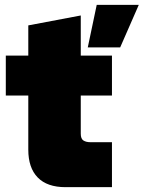

<svg xmlns="http://www.w3.org/2000/svg" viewBox="-20 -774 594 794"><path d="M343 -578 380 -754H554L477 -578ZM251 0Q175 0 136 -40Q97 -80 97 -155V-379H4V-544H97V-669L314 -710V-544H443V-379H314V-221Q314 -200 325 -193Q336 -186 353 -186H443V0Z"/></svg>

Font: Mona Sans Expanded Black
Style: Regular
Weight: 900
Width: 7
Designer: Deni Anggara
Foundry: GitHub
Version: Version 2.000